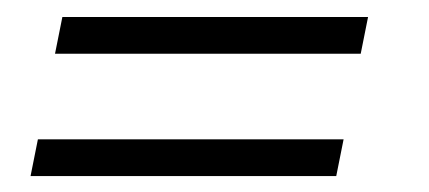

<svg xmlns="http://www.w3.org/2000/svg" viewBox="-20 -372 514 230"><path d="M391.6 -205.1 382.8 -161.1H16.6L25.4 -205.1ZM420.9 -351.6 412.1 -307.6H45.9L54.7 -351.6Z"/></svg>

Font: Sansation Light
Style: Light Italic
Weight: 300
Designer: Bernd Montag
Version: Version 1.301